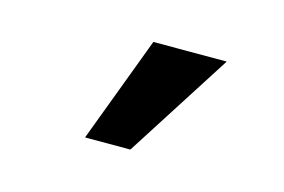

<svg xmlns="http://www.w3.org/2000/svg" viewBox="-46 -965 591 400"><g transform="rotate(15 250.0 -765.5)"><path d="M157.7 -650.9 243.7 -879.9H401.9L255.4 -650.9Z"/></g></svg>

Font: BIZ UDPGothic
Style: Bold
Weight: 700
Designer: TypeBank Co., Ltd.
Foundry: Morisawa Inc.
Version: Version 1.051